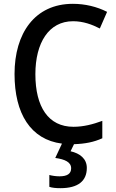

<svg xmlns="http://www.w3.org/2000/svg" viewBox="-20 -744 609 1004"><path d="M434 134C434 86 398 58 349 47L367 10C426 8 471 -1 515 -21V-112C466 -94 417 -81 364 -81C233 -81 165 -185 165 -356C165 -520 235 -633 362 -633C415 -633 461 -616 502 -595L540 -682C487 -709 425 -724 361 -724C162 -724 56 -570 56 -357C56 -150 140 -14 304 7L269 82C320 89 352 104 352 136C352 165 331 178 291 178C273 178 252 175 238 171V233C252 238 272 240 296 240C389 240 434 202 434 134Z"/></svg>

Font: Noto Sans SemiCondensed Medium
Style: Regular
Weight: 500
Width: 4
Designer: Monotype Design Team
Foundry: Monotype Imaging Inc.
Version: Version 2.013